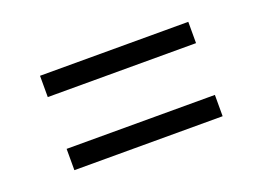

<svg xmlns="http://www.w3.org/2000/svg" viewBox="-49 -547 592 432"><g transform="rotate(-20 246.5 -331.0)"><path d="M69 -393H424V-444H69ZM69 -218H424V-269H69Z"/></g></svg>

Font: FiraGO Light
Style: Regular
Weight: 300
Designer: bBox Type
Foundry: bBox Type GmbH
Version: Version 1.001;PS 001.001;hotconv 1.0.88;makeotf.lib2.5.64775